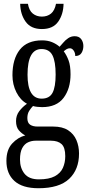

<svg xmlns="http://www.w3.org/2000/svg" viewBox="-20 -760 470 1018"><path d="M184 238Q99 238 56.5 199.5Q14 161 14 93Q14 34 44.5 1Q75 -32 114 -42Q96 -51 80.5 -68.5Q65 -86 65 -118Q65 -148 82 -170.5Q99 -193 123 -210Q88 -229 67 -270.5Q46 -312 46 -361Q46 -447 85 -496.5Q124 -546 203 -546Q233 -546 256 -536.5Q279 -527 296 -512Q304 -520 315 -533.5Q326 -547 341.5 -557.5Q357 -568 376 -568Q399 -568 410.5 -552.5Q422 -537 422 -516Q422 -495 412 -479Q402 -463 379 -463Q379 -480 370.5 -492Q362 -504 351 -504Q341 -504 333.5 -499.5Q326 -495 318 -488Q333 -468 343.5 -440Q354 -412 354 -366Q354 -290 317 -241Q280 -192 203 -192Q193 -192 178 -193.5Q163 -195 155 -198Q145 -188 135 -172.5Q125 -157 125 -134Q125 -109 139.5 -99Q154 -89 179 -89H262Q311 -89 341 -69.5Q371 -50 385 -17.5Q399 15 399 54Q399 139 346.5 188.5Q294 238 184 238ZM201 -237Q242 -237 258.5 -268Q275 -299 275 -365Q275 -434 258 -467Q241 -500 200 -500Q126 -500 126 -364Q126 -237 201 -237ZM186 191Q240 191 270.5 174.5Q301 158 313.5 130Q326 102 326 68Q326 22 306.5 4Q287 -14 250 -14H168Q148 -14 129 -5.5Q110 3 98 25Q86 47 86 86Q86 131 110 161Q134 191 186 191ZM202 -606Q144 -606 116 -645Q88 -684 87 -740H128Q134 -704 154 -688Q174 -672 202 -672Q231 -672 250.5 -688Q270 -704 277 -740H317Q316 -684 288.5 -645Q261 -606 202 -606Z"/></svg>

Font: Noto Serif Tamil ExtraCondensed
Style: Regular
Weight: 400
Width: 2
Designer: Indian Type Foundry, Tom Grace, and the Monotype Design Team
Foundry: Monotype Imaging Inc.
Version: Version 2.004; ttfautohint (v1.8.4.7-5d5b)